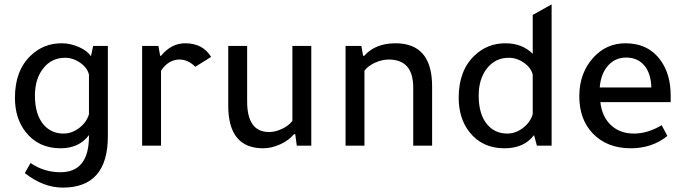

<svg xmlns="http://www.w3.org/2000/svg" viewBox="-20 -663 3121 874"><path d="M385 -43V-48Q340 12 256 12Q155 12 97 -62Q48 -124 48 -218Q48 -342 120 -410Q178 -466 261 -466Q301 -466 340 -448.5Q379 -431 394 -407L404 -454H471V-43Q471 191 266 191Q177 191 93 125L119 79Q180 121 255 121Q385 121 385 -43ZM385 -143V-323Q378 -354 345.5 -377Q313 -400 276 -400Q215 -400 177 -352Q139 -304 139 -228Q139 -141 179 -95Q214 -55 269 -55Q307 -55 340.5 -80.5Q374 -106 385 -143Z M709 -409H713Q760 -466 823 -466Q903 -466 941 -404L869 -359Q836 -392 797 -392Q747 -392 713 -341V0H627V-454H701Z M1311 -454H1397V0H1331L1324 -52H1318Q1295 -24 1255.5 -6Q1216 12 1178 12Q1019 12 1019 -182V-454H1105V-201Q1105 -62 1205 -62Q1234 -62 1265 -77Q1296 -92 1311 -113Z M1633 -409H1638Q1689 -466 1780 -466Q1947 -466 1947 -270V0H1861V-265Q1861 -392 1749 -392Q1718 -392 1686 -377Q1654 -362 1639 -341V0H1553V-454H1625Z M2424 0 2411 -48Q2366 12 2276 12Q2175 12 2117 -62Q2068 -124 2068 -218Q2068 -342 2140 -410Q2198 -466 2281 -466Q2357 -466 2405 -418V-595L2491 -643V0ZM2405 -143V-323Q2398 -354 2365.5 -377Q2333 -400 2296 -400Q2235 -400 2197 -352Q2159 -304 2159 -228Q2159 -141 2199 -95Q2234 -55 2289 -55Q2327 -55 2360.5 -80.5Q2394 -106 2405 -143Z M3033 -198H2713Q2720 -132 2761 -93.5Q2802 -55 2866 -55Q2928 -55 2992 -93L3018 -44Q2948 12 2852 12Q2742 12 2677 -57Q2617 -121 2617 -225Q2617 -331 2682 -402Q2741 -466 2827 -466Q2932 -466 2988 -387Q3033 -324 3033 -228ZM2710 -265H2945Q2943 -330 2912.5 -365.5Q2882 -401 2830 -401Q2780 -401 2747.5 -364Q2715 -327 2710 -265Z"/></svg>

Font: TajawalTap Med
Style: Regular
Weight: 500
Designer: Boutros Fonts
Foundry: Created by Boutros International 2017
Version: Version 2.700